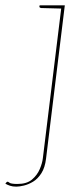

<svg xmlns="http://www.w3.org/2000/svg" viewBox="-109 -510 312 717"><path d="M-48 187Q-62 187 -72 183.5Q-82 180 -89 176L-85 171Q-81 166 -75 171.5Q-69 177 -44 177Q-9 177 10.5 160.5Q30 144 39.5 121.5Q49 99 51 81L121 -490H133L63 82Q59 116 45.5 137Q32 158 14.5 168.5Q-3 179 -20 183Q-37 187 -48 187ZM124 -490 122 -478 45 -480Q43 -480 40.5 -481.5Q38 -483 38 -485L39 -490Z"/></svg>

Font: Aleo Thin
Style: Italic
Weight: 250
Italic angle: -7°
Designer: Alessio Laiso
Foundry: Alessio Laiso
Version: Version 2.001;gftools[0.9.29]